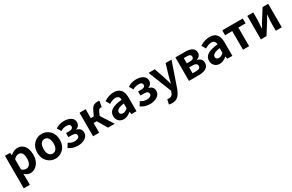

<svg xmlns="http://www.w3.org/2000/svg" viewBox="204 -2155 6021 3961"><g transform="rotate(-30 3214.0 -174.5)"><path d="M79 215V-560H199L209 -502H213Q298 -574 378 -574Q481 -574 539.5 -496.5Q598 -419 598 -289Q598 -151 527.5 -68.5Q457 14 360 14Q288 14 221 -47L225 45V215ZM327 -107Q381 -107 414 -153Q447 -199 447 -287Q447 -453 336 -453Q283 -453 225 -395V-149Q274 -107 327 -107Z M688 -279Q688 -414 767 -494Q846 -574 957 -574Q1068 -574 1147 -494Q1226 -414 1226 -279Q1226 -146 1146.5 -66Q1067 14 957 14Q847 14 767.5 -66Q688 -146 688 -279ZM1076 -279Q1076 -360 1044.5 -407Q1013 -454 957 -454Q901 -454 869.5 -407Q838 -360 838 -279Q838 -199 869.5 -152.5Q901 -106 957 -106Q1013 -106 1044.5 -152.5Q1076 -199 1076 -279Z M1492 14Q1367 14 1276 -54L1334 -147Q1400 -99 1478 -99Q1527 -99 1559.5 -119Q1592 -139 1592 -172Q1592 -239 1490 -239H1404V-336H1479Q1572 -336 1572 -400Q1572 -460 1481 -460Q1404 -460 1343 -420L1287 -514Q1376 -574 1490 -574Q1585 -574 1649.5 -533.5Q1714 -493 1714 -416Q1714 -378 1691 -344.5Q1668 -311 1624 -297V-292Q1736 -264 1736 -158Q1736 -79 1663.5 -32.5Q1591 14 1492 14Z M2182 -295 2371 0H2211L2075 -231H2001V0H1855V-560H2001V-347H2072L2123 -455Q2154 -524 2193 -549Q2232 -574 2292 -574Q2315 -574 2334 -566L2310 -430Q2298 -434 2290 -434Q2266 -434 2249 -421.5Q2232 -409 2216 -372Z M2586 14Q2512 14 2466 -33Q2420 -80 2420 -152Q2420 -242 2496.5 -291.5Q2573 -341 2742 -359Q2738 -456 2647 -456Q2585 -456 2493 -403L2440 -500Q2559 -574 2674 -574Q2780 -574 2834.5 -511.5Q2889 -449 2889 -327V0H2769L2758 -60H2755Q2669 14 2586 14ZM2634 -101Q2687 -101 2742 -156V-269Q2560 -245 2560 -164Q2560 -101 2634 -101Z M3210 14Q3085 14 2994 -54L3052 -147Q3118 -99 3196 -99Q3245 -99 3277.5 -119Q3310 -139 3310 -172Q3310 -239 3208 -239H3122V-336H3197Q3290 -336 3290 -400Q3290 -460 3199 -460Q3122 -460 3061 -420L3005 -514Q3094 -574 3208 -574Q3303 -574 3367.5 -533.5Q3432 -493 3432 -416Q3432 -378 3409 -344.5Q3386 -311 3342 -297V-292Q3454 -264 3454 -158Q3454 -79 3381.5 -32.5Q3309 14 3210 14Z M3614 225Q3572 225 3537 214L3564 101Q3587 108 3603 108Q3680 108 3708 23L3718 -10L3500 -560H3648L3737 -300Q3738 -296 3784 -142H3789Q3796 -168 3809 -221Q3822 -274 3829 -300L3906 -560H4047L3848 17Q3809 123 3756 174Q3703 225 3614 225Z M4139 0V-560H4371Q4591 -560 4591 -414Q4591 -373 4567 -341.5Q4543 -310 4497 -297V-292Q4613 -265 4613 -161Q4613 -80 4549.5 -40Q4486 0 4383 0ZM4282 -336H4359Q4450 -336 4450 -398Q4450 -461 4361 -461H4282ZM4282 -99H4374Q4470 -99 4470 -170Q4470 -201 4445 -220Q4420 -239 4371 -239H4282Z M4870 14Q4796 14 4750 -33Q4704 -80 4704 -152Q4704 -242 4780.5 -291.5Q4857 -341 5026 -359Q5022 -456 4931 -456Q4869 -456 4777 -403L4724 -500Q4843 -574 4958 -574Q5064 -574 5118.5 -511.5Q5173 -449 5173 -327V0H5053L5042 -60H5039Q4953 14 4870 14ZM4918 -101Q4971 -101 5026 -156V-269Q4844 -245 4844 -164Q4844 -101 4918 -101Z M5426 0V-444H5255V-560H5744V-444H5572V0Z M5852 0V-560H5994V-383Q5994 -362 5981 -183H5985Q6049 -294 6052 -300L6216 -560H6350V0H6208V-176Q6208 -225 6221 -377H6217Q6167 -290 6150 -259L5986 0Z"/></g></svg>

Font: Noto Sans Korean Bold
Style: Bold
Weight: 700
Designer: Ryoko NISHIZUKA  (kana & ideographs); Paul D. Hunt (Latin, Greek & Cyrillic); Wenlong ZHANG  (bopomofo); Sandoll Communi
Foundry: Adobe Systems Incorporated
Version: Version 1.000;PS 1;hotconv 1.0.78;makeotf.lib2.5.61930